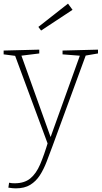

<svg xmlns="http://www.w3.org/2000/svg" viewBox="-26 -799 559 1056"><path d="M20 233 24 206Q33 208 40 208.5Q47 209 55 209Q108 209 140.5 182.5Q173 156 195 104.5Q217 53 239 -21L238 -4L55 -498L64 -491L-6 -500V-521L190 -526V-505L85 -492L90 -498L256 -35L249 -36L415 -498L421 -492L318 -500V-521L513 -526V-505L437 -492L447 -498L263 4Q246 50 230 91.5Q214 133 193 165.5Q172 198 140.5 217.5Q109 237 60 237Q45 237 20 233ZM200 -631 185 -651 348 -779 373 -745Z"/></svg>

Font: Bitter Thin ExtraLight
Style: Regular
Weight: 250
Version: Version 2.002